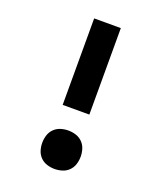

<svg xmlns="http://www.w3.org/2000/svg" viewBox="-138 -824 775 920"><g transform="rotate(20 250.0 -363.5)"><path d="M182 -294V-735H318V-294ZM250 8Q230 8 211 2Q192 -4 178 -18Q164 -32 158 -51Q152 -70 152 -90Q152 -110 158 -129Q164 -148 178 -162Q192 -176 211 -182Q230 -188 250 -188Q270 -188 289 -182Q308 -176 322 -162Q336 -148 342 -129Q348 -110 348 -90Q348 -70 342 -51Q336 -32 322 -18Q308 -4 289 2Q270 8 250 8Z"/></g></svg>

Font: Iosevka Curly Heavy
Style: Regular
Weight: 900
Monospace: yes
Designer: Belleve Invis
Foundry: Belleve Invis
Version: Version 22.1.2; ttfautohint (v1.8.4)